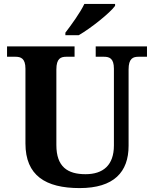

<svg xmlns="http://www.w3.org/2000/svg" viewBox="-20 -951 787 981"><path d="M314 -784V-771H382C445 -807 543 -886 568 -921V-931H411C390 -886 343 -822 314 -784ZM387 10C562 10 637 -72 637 -206V-596C637 -653 660 -661 688 -661H731V-714H469V-661H511C539 -661 562 -653 562 -600V-208C562 -106 506 -61 417 -61C326 -61 268 -98 268 -210V-596C268 -653 291 -661 319 -661H361V-714H16V-661H59C86 -661 110 -653 110 -600V-218C110 -54 213 10 387 10Z"/></svg>

Font: Noto Serif Test
Style: Bold
Weight: 700
Version: Version 1.000